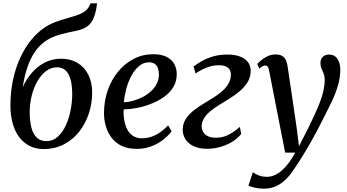

<svg xmlns="http://www.w3.org/2000/svg" viewBox="-20 -882 2080 1151"><path d="M562 -862 557 -830Q550 -791.5 537.2 -765Q524.5 -738.5 501 -722.2Q477.5 -706 436 -697Q426.5 -695 415.5 -692.8Q404.5 -690.5 392.5 -688Q368 -682.5 342 -675.5Q316 -668.5 290 -656.8Q264 -645 239.5 -625.5Q211.5 -604.5 187 -568Q162.5 -531.5 144.5 -479.2Q126.5 -427 116 -359Q137 -406 170.2 -444.8Q203.5 -483.5 248 -506.8Q292.5 -530 346.5 -530Q402.5 -530 444.2 -505.2Q486 -480.5 509.2 -434.8Q532.5 -389 532.5 -326Q532.5 -262.5 512.8 -202.2Q493 -142 455.5 -93.8Q418 -45.5 363.8 -17Q309.5 11.5 240.5 11.5Q193.5 11.5 156.8 -7.5Q120 -26.5 94.5 -60.8Q69 -95 55.8 -143Q42.5 -191 42.5 -249Q42.5 -331 58 -403.2Q73.5 -475.5 101.2 -535.5Q129 -595.5 166 -641.2Q203 -687 245.5 -715.5Q278.5 -737.5 312 -750Q345.5 -762.5 377.2 -771.2Q409 -780 436.2 -788.8Q463.5 -797.5 484.5 -811.2Q505.5 -825 517 -849L522.5 -862ZM323 -478.5Q285.5 -478.5 255.2 -455.2Q225 -432 203 -393Q181 -354 169.5 -306Q158 -258 158 -208Q158.5 -157 168 -118.2Q177.5 -79.5 199.5 -57.8Q221.5 -36 258.5 -36Q297 -36 326 -62Q355 -88 374.5 -130.2Q394 -172.5 403.5 -222.5Q413 -272.5 413 -320.5Q412.5 -400 389.2 -439.2Q366 -478.5 323 -478.5Z M1008.5 -95Q994.5 -74.5 965 -49.8Q935.5 -25 893.5 -7.2Q851.5 10.5 799.5 10.5Q747 10.5 709.5 -7.5Q672 -25.5 648.5 -56.8Q625 -88 614 -126.8Q603 -165.5 603.5 -207Q604 -278.5 626.2 -341.8Q648.5 -405 688.5 -453.2Q728.5 -501.5 781.8 -529.2Q835 -557 898 -557Q946.5 -557 977.5 -541.8Q1008.5 -526.5 1023.8 -499.8Q1039 -473 1039.5 -439.5Q1040 -394 1018.5 -359.2Q997 -324.5 961.5 -299.8Q926 -275 883.8 -258.8Q841.5 -242.5 798.8 -234.5Q756 -226.5 721.5 -226Q719.5 -192.5 724.8 -161.8Q730 -131 742.8 -106.5Q755.5 -82 777.2 -67.5Q799 -53 830.5 -53Q861.5 -53 889.5 -63Q917.5 -73 942.2 -90.5Q967 -108 988 -130.5ZM874.5 -508.5Q840.5 -508.5 813.8 -486.2Q787 -464 767.8 -428Q748.5 -392 737.2 -350Q726 -308 722.5 -268.5Q751 -270 780.5 -278.5Q810 -287 837.5 -301.5Q865 -316 886.5 -336.2Q908 -356.5 920.5 -381.8Q933 -407 932.5 -436.5Q932 -472.5 917 -490.5Q902 -508.5 874.5 -508.5Z M1220.5 10Q1173.5 10 1140 -6Q1106.5 -22 1090 -49.8Q1073.5 -77.5 1075.5 -112Q1078 -145 1095 -170.8Q1112 -196.5 1138.5 -217.8Q1165 -239 1196 -257.8Q1227 -276.5 1257.5 -295.5Q1308 -327 1335 -359Q1362 -391 1364 -429Q1365.5 -450 1357 -463.8Q1348.5 -477.5 1332.2 -484.2Q1316 -491 1294.5 -491Q1251.5 -491 1214 -475Q1176.5 -459 1152.5 -441L1140.5 -483.5Q1162.5 -500.5 1192 -517Q1221.5 -533.5 1259.2 -544.2Q1297 -555 1343 -555Q1411.5 -555 1448.8 -526.8Q1486 -498.5 1482.5 -448Q1480 -413 1461.5 -385Q1443 -357 1414.8 -333.5Q1386.5 -310 1354.5 -290.2Q1322.5 -270.5 1292.5 -252Q1265 -235 1242 -216.2Q1219 -197.5 1205 -176.2Q1191 -155 1189 -129Q1188 -109.5 1196.8 -92.8Q1205.5 -76 1224.8 -66.2Q1244 -56.5 1273.5 -56.5Q1316 -56.5 1349 -73.5Q1382 -90.5 1418 -121.5L1426 -78.5Q1399.5 -47 1364.5 -27.5Q1329.5 -8 1292.5 1Q1255.5 10 1220.5 10Z M1593.5 -457Q1590 -476 1584.5 -482.8Q1579 -489.5 1570.5 -489.5Q1562 -489.5 1553.8 -484.8Q1545.5 -480 1534.5 -470.5L1522.5 -498Q1528.5 -506 1544.5 -519.8Q1560.5 -533.5 1583 -544.5Q1605.5 -555.5 1631.5 -555.5Q1656.5 -555.5 1671 -547Q1685.5 -538.5 1693.2 -522.8Q1701 -507 1704 -485Q1710.5 -441 1717.2 -395.5Q1724 -350 1730.8 -304.2Q1737.5 -258.5 1744.2 -212.8Q1751 -167 1757.5 -122L1772.5 -5.5L1830.5 -119.5Q1851 -162 1868.5 -199.8Q1886 -237.5 1899 -272Q1912 -306.5 1919.2 -339.2Q1926.5 -372 1926.5 -404Q1926 -427 1919.8 -442.2Q1913.5 -457.5 1907.2 -471.2Q1901 -485 1901 -503.5Q1901 -527.5 1915.2 -541.2Q1929.5 -555 1953 -555Q1975.5 -555 1990 -543Q2004.5 -531 2012.2 -510.5Q2020 -490 2020 -464Q2020 -416 2005.2 -367Q1990.5 -318 1967.5 -270Q1944.5 -222 1920.5 -176Q1903 -140.5 1884.2 -105Q1865.5 -69.5 1846.5 -35.8Q1827.5 -2 1809 28.5Q1790.5 59 1773.8 85.2Q1757 111.5 1742.5 132Q1719.5 168 1692.5 194.2Q1665.5 220.5 1633.2 234.8Q1601 249 1560.5 249Q1536 249 1509.5 243.5Q1483 238 1469.5 230L1496 150.5Q1505.5 158.5 1528 168.2Q1550.5 178 1580.5 178Q1609 178 1637.5 162.5Q1666 147 1694.2 115Q1722.5 83 1750 33H1689.5Z"/></svg>

Font: Merriweather 48pt Medium
Style: Italic
Weight: 500
Italic angle: -7.8°
Version: Version 2.101